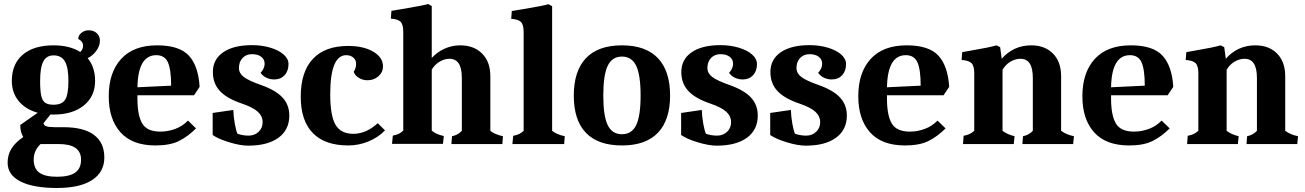

<svg xmlns="http://www.w3.org/2000/svg" viewBox="-20 -718 6507 957"><path d="M18 93Q18 54 37 23Q56 -8 96 -35Q81 -59 81 -95L168 -156Q107 -173 73 -214.5Q39 -256 39 -315Q39 -399 93.5 -445.5Q148 -492 247 -492Q327 -492 380 -459Q394 -471 394 -491Q394 -511 370 -524Q370 -541 385.5 -554Q401 -567 422 -567Q447 -567 462.5 -552.5Q478 -538 478 -515Q478 -490 460.5 -465.5Q443 -441 417 -428Q454 -383 454 -315Q454 -238 398 -192.5Q342 -147 247 -147H231L197 -104Q198 -93 211.5 -88.5Q225 -84 255 -84H297Q397 -84 448.5 -45.5Q500 -7 500 67Q500 140 439 179.5Q378 219 264 219Q146 219 82 186.5Q18 154 18 93ZM321 -315Q321 -382 303.5 -412Q286 -442 247 -442Q212 -442 196 -412Q180 -382 180 -315Q180 -266 185.5 -241Q191 -216 205 -206Q219 -196 247 -196Q289 -196 305 -221.5Q321 -247 321 -315ZM384 78Q384 0 273 0H182Q164 18 156 36.5Q148 55 148 78Q148 122 176 142.5Q204 163 264 163Q325 163 354.5 142.5Q384 122 384 78Z M522 -238Q522 -357 584 -424.5Q646 -492 763 -492Q875 -492 922 -440Q969 -388 975 -285L947 -243H665V-227Q665 -143 689 -102.5Q713 -62 779 -62Q817 -62 853.5 -75.5Q890 -89 917 -117L957 -78Q916 -37 871.5 -15Q827 7 755 7Q639 7 580.5 -58.5Q522 -124 522 -238ZM759 -443Q668 -443 665 -283L833 -291Q833 -371 817 -407Q801 -443 759 -443Z M1040 -45V-155L1143 -170Q1144 -137 1150.5 -100.5Q1157 -64 1164 -51Q1192 -42 1219 -42Q1249 -42 1269 -61Q1289 -80 1289 -109Q1289 -139 1265 -161Q1241 -183 1185 -202Q1111 -227 1076 -264.5Q1041 -302 1041 -359Q1041 -422 1092.5 -457.5Q1144 -493 1236 -493Q1285 -493 1327 -480.5Q1369 -468 1393.5 -446.5Q1418 -425 1418 -399Q1418 -364 1398.5 -343Q1379 -322 1347 -322Q1326 -322 1308 -330.5Q1290 -339 1279 -355Q1299 -377 1299 -400Q1299 -422 1282 -435Q1265 -448 1236 -448Q1207 -448 1189 -429Q1171 -410 1171 -379Q1171 -353 1195 -334.5Q1219 -316 1282 -294Q1355 -268 1388.5 -231.5Q1422 -195 1422 -142Q1422 -71 1368 -31.5Q1314 8 1217 8Q1178 8 1123.5 -8.5Q1069 -25 1040 -45Z M1479 -236Q1479 -360 1539.5 -424.5Q1600 -489 1715 -489Q1792 -489 1840.5 -460.5Q1889 -432 1889 -387Q1889 -358 1866.5 -338Q1844 -318 1811 -318Q1788 -318 1768.5 -330Q1749 -342 1743 -360Q1755 -378 1755 -400Q1755 -419 1741 -431Q1727 -443 1706 -443Q1626 -443 1626 -248Q1626 -141 1652.5 -96Q1679 -51 1741 -51Q1805 -51 1863 -104L1899 -68Q1865 -33 1816.5 -13Q1768 7 1716 7Q1599 7 1539 -55Q1479 -117 1479 -236Z M1990 -67V-559Q1990 -596 1976.5 -609.5Q1963 -623 1928 -625L1931 -664Q1946 -667 1985 -673Q2092 -691 2114 -698L2132 -688V-429Q2158 -458 2195 -475Q2232 -492 2274 -492Q2342 -492 2383 -451Q2424 -410 2424 -338V-66Q2433 -58 2450 -50.5Q2467 -43 2487 -39L2484 0H2230L2233 -39Q2263 -45 2282 -66V-329Q2282 -378 2266.5 -401.5Q2251 -425 2220 -425Q2195 -425 2171 -410.5Q2147 -396 2132 -371V-67Q2152 -49 2192 -40L2188 -1H1934L1938 -42Q1957 -46 1967.5 -51Q1978 -56 1990 -67Z M2590 -66V-558Q2590 -595 2576.5 -608.5Q2563 -622 2528 -624L2531 -663Q2546 -666 2585 -672Q2692 -690 2714 -697L2732 -687V-66Q2741 -58 2758 -50.5Q2775 -43 2795 -39L2792 0H2534L2538 -41Q2557 -45 2567.5 -50Q2578 -55 2590 -66Z M2840 -241Q2840 -364 2900.5 -428Q2961 -492 3080 -492Q3199 -492 3259.5 -428Q3320 -364 3320 -242Q3320 -120 3259.5 -56.5Q3199 7 3080 7Q2961 7 2900.5 -56Q2840 -119 2840 -241ZM3173 -242Q3173 -344 3151 -390Q3129 -436 3080 -436Q3031 -436 3009 -390Q2987 -344 2987 -242Q2987 -140 3009 -94.5Q3031 -49 3080 -49Q3129 -49 3151 -94.5Q3173 -140 3173 -242Z M3375 -45V-155L3478 -170Q3479 -137 3485.5 -100.5Q3492 -64 3499 -51Q3527 -42 3554 -42Q3584 -42 3604 -61Q3624 -80 3624 -109Q3624 -139 3600 -161Q3576 -183 3520 -202Q3446 -227 3411 -264.5Q3376 -302 3376 -359Q3376 -422 3427.5 -457.5Q3479 -493 3571 -493Q3620 -493 3662 -480.5Q3704 -468 3728.5 -446.5Q3753 -425 3753 -399Q3753 -364 3733.5 -343Q3714 -322 3682 -322Q3661 -322 3643 -330.5Q3625 -339 3614 -355Q3634 -377 3634 -400Q3634 -422 3617 -435Q3600 -448 3571 -448Q3542 -448 3524 -429Q3506 -410 3506 -379Q3506 -353 3530 -334.5Q3554 -316 3617 -294Q3690 -268 3723.5 -231.5Q3757 -195 3757 -142Q3757 -71 3703 -31.5Q3649 8 3552 8Q3513 8 3458.5 -8.5Q3404 -25 3375 -45Z M3819 -45V-155L3922 -170Q3923 -137 3929.5 -100.5Q3936 -64 3943 -51Q3971 -42 3998 -42Q4028 -42 4048 -61Q4068 -80 4068 -109Q4068 -139 4044 -161Q4020 -183 3964 -202Q3890 -227 3855 -264.5Q3820 -302 3820 -359Q3820 -422 3871.5 -457.5Q3923 -493 4015 -493Q4064 -493 4106 -480.5Q4148 -468 4172.5 -446.5Q4197 -425 4197 -399Q4197 -364 4177.5 -343Q4158 -322 4126 -322Q4105 -322 4087 -330.5Q4069 -339 4058 -355Q4078 -377 4078 -400Q4078 -422 4061 -435Q4044 -448 4015 -448Q3986 -448 3968 -429Q3950 -410 3950 -379Q3950 -353 3974 -334.5Q3998 -316 4061 -294Q4134 -268 4167.5 -231.5Q4201 -195 4201 -142Q4201 -71 4147 -31.5Q4093 8 3996 8Q3957 8 3902.5 -8.5Q3848 -25 3819 -45Z M4258 -238Q4258 -357 4320 -424.5Q4382 -492 4499 -492Q4611 -492 4658 -440Q4705 -388 4711 -285L4683 -243H4401V-227Q4401 -143 4425 -102.5Q4449 -62 4515 -62Q4553 -62 4589.5 -75.5Q4626 -89 4653 -117L4693 -78Q4652 -37 4607.5 -15Q4563 7 4491 7Q4375 7 4316.5 -58.5Q4258 -124 4258 -238ZM4495 -443Q4404 -443 4401 -283L4569 -291Q4569 -371 4553 -407Q4537 -443 4495 -443Z M4836 -66V-354Q4836 -390 4822 -403.5Q4808 -417 4773 -419L4776 -458L4809 -464Q4915 -482 4947 -492L4965 -483L4973 -425Q5000 -457 5037.5 -474.5Q5075 -492 5120 -492Q5188 -492 5228.5 -451Q5269 -410 5269 -338V-66Q5294 -47 5333 -39L5329 0H5076L5079 -39Q5109 -45 5128 -66V-329Q5128 -378 5112.5 -401.5Q5097 -425 5066 -425Q5040 -425 5015.5 -410Q4991 -395 4977 -370V-66Q5000 -48 5037 -39L5033 0H4780L4783 -41Q4802 -45 4812.5 -50Q4823 -55 4836 -66Z M5375 -238Q5375 -357 5437 -424.5Q5499 -492 5616 -492Q5728 -492 5775 -440Q5822 -388 5828 -285L5800 -243H5518V-227Q5518 -143 5542 -102.5Q5566 -62 5632 -62Q5670 -62 5706.5 -75.5Q5743 -89 5770 -117L5810 -78Q5769 -37 5724.5 -15Q5680 7 5608 7Q5492 7 5433.5 -58.5Q5375 -124 5375 -238ZM5612 -443Q5521 -443 5518 -283L5686 -291Q5686 -371 5670 -407Q5654 -443 5612 -443Z M5953 -66V-354Q5953 -390 5939 -403.5Q5925 -417 5890 -419L5893 -458L5926 -464Q6032 -482 6064 -492L6082 -483L6090 -425Q6117 -457 6154.5 -474.5Q6192 -492 6237 -492Q6305 -492 6345.5 -451Q6386 -410 6386 -338V-66Q6411 -47 6450 -39L6446 0H6193L6196 -39Q6226 -45 6245 -66V-329Q6245 -378 6229.5 -401.5Q6214 -425 6183 -425Q6157 -425 6132.5 -410Q6108 -395 6094 -370V-66Q6117 -48 6154 -39L6150 0H5897L5900 -41Q5919 -45 5929.5 -50Q5940 -55 5953 -66Z"/></svg>

Font: Caladea
Style: Bold
Weight: 700
Designer: Carolina Giovagnoli and Andres Torresi
Foundry: Carolina Giovagnoli & Andres Torresi
Version: Version 1.001